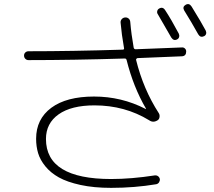

<svg xmlns="http://www.w3.org/2000/svg" viewBox="-20 -867 1040 932"><path d="M752 -825.2Q769.5 -835.9 781.2 -818.4Q811.5 -772.5 847.7 -704.1Q851.6 -696.3 849.6 -688Q847.7 -679.7 839.8 -675.8Q823.2 -667 811.5 -684.6Q771.5 -754.9 746.1 -797.9Q741.2 -804.7 743.2 -813Q745.1 -821.3 752 -825.2ZM910.2 -835Q959 -755.9 978.5 -718.8Q982.4 -710.9 980.5 -703.1Q978.5 -695.3 970.7 -691.4Q953.1 -682.6 942.4 -700.2Q909.2 -759.8 874 -816.4Q864.3 -834 881.3 -843.8Q898.4 -853.5 910.2 -835ZM118.2 -575.2Q109.4 -575.2 103 -581.5Q96.7 -587.9 96.7 -597.2Q96.7 -606.4 103 -612.3Q109.4 -618.2 118.2 -618.2Q329.1 -618.2 575.2 -626Q584 -626 582 -633.8Q570.3 -700.2 565.4 -756.8Q564.5 -766.6 570.8 -773.9Q577.1 -781.2 586.9 -782.2Q596.7 -783.2 604 -777.3Q611.3 -771.5 612.3 -760.7Q617.2 -701.2 628.9 -635.7Q630.9 -627.9 638.7 -627.9Q856.4 -636.7 862.3 -636.7Q871.1 -637.7 877.4 -631.8Q883.8 -626 883.8 -617.2Q883.8 -595.7 864.3 -593.8L648.4 -585Q645.5 -585 642.6 -582Q639.6 -579.1 640.6 -576.2Q675.8 -433.6 751 -317.4Q755.9 -309.6 754.4 -298.8Q752.9 -288.1 745.1 -283.2Q723.6 -269.5 704.1 -283.2Q585.9 -355.5 438.5 -355.5Q326.2 -355.5 264.6 -312Q203.1 -268.6 203.1 -192.4Q203.1 2 519.5 2Q617.2 2 731.4 -15.6Q740.2 -16.6 747.1 -11.7Q753.9 -6.8 755.9 2Q756.8 10.7 752 18.1Q747.1 25.4 738.3 27.3Q632.8 44.9 519.5 44.9Q435.5 44.9 370.6 30.8Q305.7 16.6 265.6 -5.9Q225.6 -28.3 200.2 -59.6Q174.8 -90.8 165 -123.5Q155.3 -156.2 155.3 -193.4Q155.3 -289.1 229 -343.8Q302.7 -398.4 436.5 -398.4Q569.3 -398.4 685.5 -338.9L686.5 -337.9Q686.5 -336.9 688.5 -337.9V-339.8Q627 -445.3 594.7 -575.2Q592.8 -583 585.9 -583Q333 -575.2 118.2 -575.2Z"/></svg>

Font: Rounded Mgen+ 1mn light
Style: Regular
Weight: 200
Designer: [Source Han Sans]
Ryoko NISHIZUKA  (kana & ideographs); Paul D. Hunt (Latin, Greek & Cyrillic); Wenlong ZHANG  (bopomofo
Version: Version 1.059.20150602